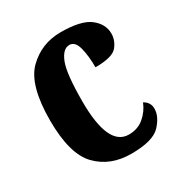

<svg xmlns="http://www.w3.org/2000/svg" viewBox="-137 -651 722 763"><g transform="rotate(-30 224.0 -269.5)"><path d="M249 10Q349 10 383.5 -27Q418 -64 418 -100Q418 -129 391 -144Q377 -109 348.5 -85Q320 -61 279 -61Q184 -61 184 -267Q184 -395 202.5 -441.5Q221 -488 251 -488Q277 -488 287 -450Q297 -412 297 -359Q375 -359 397 -385.5Q419 -412 419 -444Q419 -487 380 -518Q341 -549 246 -549Q158 -549 96.5 -488.5Q35 -428 35 -266Q35 -112 94 -51Q153 10 249 10Z"/></g></svg>

Font: Noto Serif ExtraCondensed Extra
Style: Regular
Weight: 800
Width: 3
Designer: Monotype Design Team
Foundry: Monotype Imaging Inc.
Version: Version 1.002